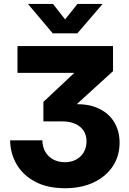

<svg xmlns="http://www.w3.org/2000/svg" viewBox="-20 -762 670 998"><path d="M317.9 216.3Q226.1 216.3 162.6 182.4Q99.1 148.4 66.2 91.8Q33.2 35.2 32.7 -32.7H200.2Q200.7 1.5 215.6 27.1Q230.5 52.7 256.8 66.9Q283.2 81.1 317.4 81.1Q350.6 81.1 376 67.4Q401.4 53.7 415.5 29.1Q429.7 4.4 429.7 -27.8Q429.7 -59.1 414.6 -82.3Q399.4 -105.5 371.3 -118.2Q343.3 -130.9 304.7 -130.9H205.6V-232.4L364.7 -381.8V-383.3H70.8V-522.5H567.4V-392.1L335.9 -181.2V-217.8Q422.9 -227.1 481.9 -202.9Q541 -178.7 571.3 -130.9Q601.6 -83 601.6 -20.5Q601.6 49.3 565.9 102.8Q530.3 156.2 466.6 186.3Q402.8 216.3 317.9 216.3ZM255.4 -741.7 318.4 -661.1 382.8 -741.7H512.7V-740.7L382.3 -588.9H253.9L126 -740.7V-741.7Z"/></svg>

Font: Inter 28pt ExtraBold
Style: Regular
Weight: 800
Designer: Rasmus Andersson
Foundry: rsms
Version: Version 4.001;git-66647c0bb